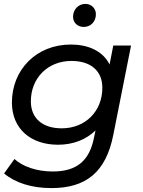

<svg xmlns="http://www.w3.org/2000/svg" viewBox="-20 -763 730 983"><path d="M409 -625C443 -625 471 -651 471 -690C471 -720 448 -743 417 -743C382 -743 354 -715 354 -677C354 -647 377 -625 409 -625ZM560 -530 541 -433C506 -503 430 -535 343 -535C166 -535 41 -406 41 -238C41 -104 137 -22 277 -22C356 -22 421 -49 469 -95L461 -57C438 58 375 115 250 115C167 115 95 89 54 51L1 125C58 173 142 200 243 200C419 200 522 120 560 -72L651 -530ZM296 -106C197 -106 138 -158 138 -244C138 -364 225 -451 346 -451C446 -451 504 -399 504 -314C504 -193 417 -106 296 -106Z"/></svg>

Font: AWKNG-Font Medium
Style: Italic
Weight: 500
Italic angle: -11.3°
Designer: Awakening Church
Foundry: Awakening Church
Version: Version 1.700;PS 001.700;hotconv 1.0.88;makeotf.lib2.5.64775